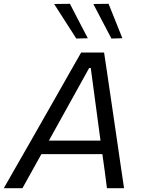

<svg xmlns="http://www.w3.org/2000/svg" viewBox="-43 -989 754 1009"><path d="M-23 0Q10 -58 46.5 -121.8Q83 -185.5 116 -243L255.5 -488Q291 -551 321.5 -604.5Q352 -657.5 383.5 -713H504L520 -606Q527.5 -552.5 537.5 -487L573.5 -241.5Q582 -182.5 591.2 -119.5Q600.5 -56.5 609 0H519Q513.5 -43 507.5 -89Q501 -134.5 495 -179H174.5Q149.5 -134.5 124.5 -89.2Q99.5 -44 75 0ZM217.5 -256.5 214 -250H485.5L484.5 -255L434 -631.5H425.5ZM358 -786.5Q329.5 -831 300.5 -876Q271.5 -921.5 241.5 -968L324.5 -969Q347.5 -924 371.2 -878.5Q395 -833 418.5 -788ZM542.5 -786.5Q519 -831.5 495 -877Q471 -922.5 447.5 -968L527.5 -969Q545.5 -924 564 -878.5Q582 -833 600 -788Z"/></svg>

Font: Heraclito
Style: Italic
Weight: 400
Italic angle: -12°
Designer: Kostas Bartsokas (font) & Cristiano Sobral (main changes)
Foundry: Kostas Bartsokas (font) & Cristiano Sobral (main changes)
Version: Version 1.00;July 8, 2020;FontCreator 13.0.0.2655 64-bit